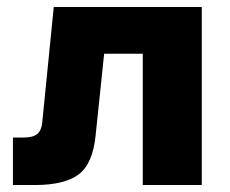

<svg xmlns="http://www.w3.org/2000/svg" viewBox="-20 -530 660 550"><path d="M17 0V-136H47Q75 -136 87 -146.5Q99 -157 101 -179L134 -510H558V0H389V-488L511 -376H162L290 -488L254 -143Q246 -61 205.5 -30.5Q165 0 80 0Z"/></svg>

Font: Wix Madefor Display ExtraBold
Style: Regular
Weight: 800
Designer: Dalton Maag Ltd
Foundry: Dalton Maag Ltd
Version: Version 3.100